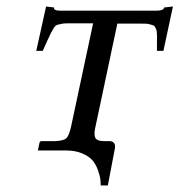

<svg xmlns="http://www.w3.org/2000/svg" viewBox="-20 -462 553 592"><path d="M275.4 -76.2Q268.6 -49.3 273.4 -38.1Q278.3 -26.9 300.8 -26.9H317.9Q326.2 -26.9 331.1 -21.5Q335.9 -16.1 334.5 -5.9L312.5 109.9H290.5Q290.5 98.6 289.1 88.4Q287.6 78.1 281.5 61.3Q275.4 44.4 264.9 32.2Q254.4 20 233.4 11Q212.4 2 184.6 2H96.7L101.6 -21Q102.5 -26.9 108.9 -26.9H149.9Q176.3 -27.8 184.8 -36.1Q193.4 -44.4 199.7 -74.2L267.1 -390.1H189.9Q176.8 -390.1 169.2 -388.4Q161.6 -386.7 156.2 -385.3Q150.9 -383.8 145.8 -375.5Q140.6 -367.2 137.5 -361.3Q134.3 -355.5 126.2 -337.2Q118.2 -318.8 111.8 -305.2H91.8L122.1 -441.9L146.5 -439Q145.5 -434.6 149.7 -431.9Q153.8 -429.2 164.1 -429.2H464.4Q484.4 -429.2 486.3 -439L513.2 -441.9L483.9 -305.2H463.9Q463.9 -314 463.9 -327.4Q463.9 -340.8 464.1 -345.9Q464.4 -351.1 463.6 -359.9Q462.9 -368.7 461.9 -371.1Q460.9 -373.5 458.3 -378.4Q455.6 -383.3 452.1 -384Q448.7 -384.8 442.9 -386.7Q437 -388.7 430.2 -388.9Q423.3 -389.2 412.6 -389.2H341.8Z"/></svg>

Font: Linux Biolinum O
Style: Italic
Weight: 400
Italic angle: -12°
Designer: Philipp H. Poll
Foundry: Philipp H. Poll
Version: Version 1.1.3